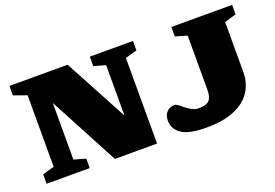

<svg xmlns="http://www.w3.org/2000/svg" viewBox="-99 -995 1860 1297"><g transform="rotate(-20 831.5 -347.0)"><path d="M134 -91.5V-605.5L40 -639V-707H458.5L702 -253V-615.5L618 -639V-707H928V-639L844 -615.5V0H541L276 -498.5V-91.5L360 -68V0H50V-68ZM1557 -255.5Q1557 -177.5 1518.5 -117Q1480 -56.5 1400.2 -21.8Q1320.5 13 1196.5 13Q1070.5 13 1018 -23.2Q965.5 -59.5 965.5 -120Q965.5 -161 988.2 -183Q1011 -205 1044 -205Q1053.5 -205 1068.8 -193.2Q1084 -181.5 1103.2 -166.2Q1122.5 -151 1144.5 -139.2Q1166.5 -127.5 1189.5 -127.5Q1245.5 -127.5 1266.8 -149.8Q1288 -172 1288 -227V-614.5L1204 -639V-707H1641V-639L1557 -614.5Z"/></g></svg>

Font: Newsreader Caption ExtraBold
Style: Regular
Weight: 800
Designer: Hugues Gentile
Foundry: Production Type
Version: Version 1.001